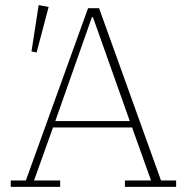

<svg xmlns="http://www.w3.org/2000/svg" viewBox="-20 -730 730 750"><path d="M22 -25H81L324 -698H367L609 -25H668V0H468V-25H570L496 -232H187L113 -25H215V0H22ZM196 -257H487L343 -663H339ZM103 -529 131 -710 170 -703 123 -525Z"/></svg>

Font: IBM Plex Serif ExtLt
Style: Regular
Weight: 200
Designer: Mike Abbink, Paul van der Laan, Pieter van Rosmalen
Foundry: Bold Monday
Version: Version 3.001